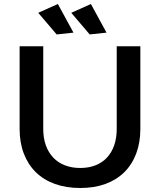

<svg xmlns="http://www.w3.org/2000/svg" viewBox="-20 -931 799 959"><path d="M196 -287Q196 -241.5 209 -205.2Q222 -169 246 -143.8Q270 -118.5 304.2 -105.2Q338.5 -92 381 -92Q423 -92 456.8 -105.2Q490.5 -118.5 514 -143.5Q537.5 -168.5 550.2 -204.8Q563 -241 563 -287V-700H681V-287Q681 -218.5 660.2 -163.8Q639.5 -109 600.8 -70.8Q562 -32.5 506.5 -12.2Q451 8 381 8Q310.5 8 254.2 -12.2Q198 -32.5 159 -70.8Q120 -109 99 -163.8Q78 -218.5 78 -287V-700H196ZM434 -911 512 -768 428 -759 336 -867ZM269 -911 347 -768 263 -759 171 -867Z"/></svg>

Font: Argentum Sans
Style: Regular
Weight: 400
Designer: Julieta Ulanovsky, Owen Earl, Chris M. Simpson, Rasmus Andersson, Cristiano Sobral
Foundry: The Argentum Sans Project Authors
Version: Version 3.135; ttfautohint (v1.8.4.7-5d5b-dirty)